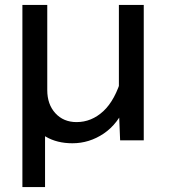

<svg xmlns="http://www.w3.org/2000/svg" viewBox="-20 -570 690 780"><path d="M71 190V-275H171V-101L163 -75V190ZM172 -550V-204Q172 -146 205 -110Q238 -74 291 -74Q352 -74 400 -118.5Q448 -163 475 -257L491 -144Q460 -67 401.5 -27.5Q343 12 274 12Q212 12 166.5 -14.5Q121 -41 96 -88.5Q71 -136 71 -199V-550ZM564 -550V0H468L463 -124V-550Z"/></svg>

Font: Azeret Mono Thin
Style: Regular
Weight: 400
Version: Version 1.002